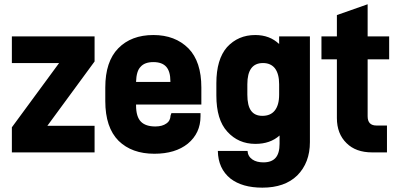

<svg xmlns="http://www.w3.org/2000/svg" viewBox="-20 -699 1852 893"><path d="M200.2 -113.8H419.9V9.8H35.2V-106.9L254.9 -405.8H35.2V-529.8H419.9V-413.1Z M916.5 -212.9H612.8V-209Q612.8 -155.8 635.7 -132.8Q657.7 -110.8 702.6 -110.8Q734.9 -110.8 754.4 -125Q772 -136.2 773.4 -162.1L777.3 -172.9H912.6V-158.2Q912.6 -79.6 853.5 -30.8Q795.4 16.1 697.8 16.1Q593.3 16.1 531.7 -43.9Q469.7 -106 469.7 -229V-292Q469.7 -412.6 529.8 -474.1Q590.3 -536.1 693.4 -536.1Q794.4 -536.1 856.4 -474.1Q916.5 -412.6 916.5 -292ZM633.8 -388.2Q614.3 -368.7 612.8 -317.9H772.5V-320.8Q772.5 -366.7 753.2 -388.4Q733.9 -410.2 693.4 -410.2Q652.8 -410.2 633.8 -388.2Z M1052.2 131.8Q994.6 85.4 993.2 2.9H1131.3Q1132.8 28.3 1154.3 43Q1173.8 56.2 1205.1 56.2Q1243.2 56.2 1261.7 35.2Q1280.3 14.2 1280.3 -29.8V-68.8Q1236.8 -29.8 1168 -29.8Q1088.4 -29.8 1037.1 -86.9Q986.3 -142.1 986.3 -254.9V-312Q986.3 -422.9 1036.1 -480Q1087.9 -536.1 1167 -536.1Q1234.9 -536.1 1278.3 -494.1V-529.8H1421.4V-38.1Q1421.4 58.1 1362.3 117.2Q1304.2 173.8 1200.2 173.8Q1106.9 173.8 1052.2 131.8ZM1257.3 -184.1Q1278.3 -209.5 1278.3 -258.8V-307.1Q1278.3 -356 1258.3 -381.8Q1238.8 -405.8 1203.1 -405.8Q1130.4 -405.8 1130.4 -307.1V-258.8Q1130.4 -208 1147.7 -184.1Q1165 -160.2 1200.2 -160.2Q1237.8 -160.2 1257.3 -184.1Z M1689.9 -158.2Q1689.9 -115.2 1731 -115.2H1779.8V9.8H1710.9Q1634.8 9.8 1591.8 -33.2Q1546.9 -76.7 1546.9 -149.9V-422.9H1475.1V-529.8H1546.9V-628.9L1689.9 -679.2V-529.8H1790V-422.9H1689.9Z"/></svg>

Font: D-DIN-PRO Heavy
Style: Bold
Weight: 900
Designer: Charles Nix
Foundry: CyberFei
Version: Version 1.000;hotconv 1.0.109;makeotfexe 2.5.65596